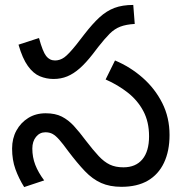

<svg xmlns="http://www.w3.org/2000/svg" viewBox="-20 -745 742 778"><path d="M197 -425Q168 -425 141.5 -436Q115 -447 93 -477.5Q71 -508 55 -564L138 -591Q153 -536 167 -518Q181 -500 203 -500Q223 -500 240.5 -512.5Q258 -525 290 -565L321 -605Q355 -649 383.5 -675Q412 -701 444 -713Q476 -725 520 -725L526 -648Q491 -646 467.5 -637Q444 -628 424.5 -608.5Q405 -589 379 -556L356 -526Q328 -490 303 -468Q278 -446 252.5 -435.5Q227 -425 197 -425ZM472 12Q425 12 390 -3.5Q355 -19 324 -51.5Q293 -84 256 -133Q235 -162 220.5 -178.5Q206 -195 193.5 -202Q181 -209 164 -209Q141 -209 126 -190.5Q111 -172 111 -143Q111 -108 123 -77Q135 -46 159 -14L78 13Q56 -22 42.5 -59.5Q29 -97 29 -143Q29 -184 46.5 -216Q64 -248 94.5 -267Q125 -286 165 -286Q204 -286 230.5 -272.5Q257 -259 279.5 -234.5Q302 -210 328 -175Q358 -136 380 -112.5Q402 -89 425 -78Q448 -67 480 -67Q530 -67 557 -99.5Q584 -132 584 -193Q584 -251 561 -294.5Q538 -338 498 -369.5Q458 -401 408 -423L446 -500Q508 -474 558 -430Q608 -386 637.5 -327.5Q667 -269 667 -198Q667 -133 644.5 -85.5Q622 -38 579 -13Q536 12 472 12Z"/></svg>

Font: ltelugu25
Style: Book
Weight: 400
Designer: Jelle Bosma - Monotype Design Team
Foundry: Monotype Imaging Inc.
Version: Version 2.003